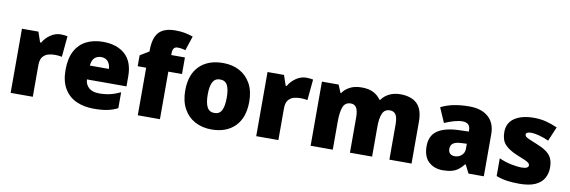

<svg xmlns="http://www.w3.org/2000/svg" viewBox="-55 -1193 4835 1630"><g transform="rotate(10 2363.0 -377.5)"><path d="M400 -563Q416 -563 433 -561Q450 -559 458 -557L441 -377Q431 -379 416.5 -381Q402 -383 376 -383Q352 -383 324.5 -376Q297 -369 277 -345.5Q257 -322 257 -272V0H66V-553H208L238 -465H247Q270 -506 311.5 -534.5Q353 -563 400 -563Z M764 -563Q885 -563 955 -500Q1025 -437 1025 -310V-225H684Q686 -182 716.5 -154Q747 -126 805 -126Q857 -126 900 -136Q943 -146 989 -168V-31Q949 -10 901.5 0Q854 10 782 10Q698 10 632.5 -19.5Q567 -49 529 -112Q491 -175 491 -273Q491 -373 525.5 -437Q560 -501 621.5 -532Q683 -563 764 -563ZM771 -433Q737 -433 714.5 -412Q692 -391 688 -345H852Q851 -382 830.5 -407.5Q810 -433 771 -433Z M1471 -410H1353V0H1162V-410H1089V-504L1166 -551V-560Q1166 -667 1210 -716Q1254 -765 1354 -765Q1397 -765 1432 -758.5Q1467 -752 1505 -739L1464 -615Q1450 -619 1432.5 -622Q1415 -625 1395 -625Q1353 -625 1353 -568V-553H1471Z M2074 -278Q2074 -139 2000 -64.5Q1926 10 1797 10Q1717 10 1655 -23.5Q1593 -57 1557.5 -121.5Q1522 -186 1522 -278Q1522 -415 1596 -489Q1670 -563 1800 -563Q1880 -563 1941.5 -530Q2003 -497 2038.5 -433.5Q2074 -370 2074 -278ZM1716 -278Q1716 -207 1735 -169.5Q1754 -132 1799 -132Q1843 -132 1861.5 -169.5Q1880 -207 1880 -278Q1880 -349 1861.5 -385Q1843 -421 1798 -421Q1755 -421 1735.5 -385Q1716 -349 1716 -278Z M2517 -563Q2533 -563 2550 -561Q2567 -559 2575 -557L2558 -377Q2548 -379 2533.5 -381Q2519 -383 2493 -383Q2469 -383 2441.5 -376Q2414 -369 2394 -345.5Q2374 -322 2374 -272V0H2183V-553H2325L2355 -465H2364Q2387 -506 2428.5 -534.5Q2470 -563 2517 -563Z M3327 -563Q3422 -563 3472 -515Q3522 -467 3522 -360V0H3331V-301Q3331 -364 3314 -388.5Q3297 -413 3264 -413Q3218 -413 3200 -372.5Q3182 -332 3182 -258V0H2991V-301Q2991 -361 2975 -387Q2959 -413 2927 -413Q2878 -413 2860.5 -369Q2843 -325 2843 -242V0H2652V-553H2796L2824 -485H2829Q2851 -519 2892.5 -541Q2934 -563 2995 -563Q3056 -563 3095.5 -542.5Q3135 -522 3160 -486H3166Q3192 -523 3233.5 -543Q3275 -563 3327 -563Z M3922 -563Q4027 -563 4086 -511Q4145 -459 4145 -363V0H4013L3976 -73H3972Q3949 -44 3924.5 -25.5Q3900 -7 3868 1.5Q3836 10 3790 10Q3718 10 3670 -34Q3622 -78 3622 -169Q3622 -258 3683.5 -301Q3745 -344 3862 -349L3954 -352V-360Q3954 -397 3936 -412.5Q3918 -428 3887 -428Q3854 -428 3814 -416.5Q3774 -405 3733 -387L3678 -513Q3726 -538 3786.5 -550.5Q3847 -563 3922 -563ZM3911 -245Q3859 -243 3837.5 -226.5Q3816 -210 3816 -180Q3816 -152 3831 -138.5Q3846 -125 3871 -125Q3906 -125 3930.5 -147Q3955 -169 3955 -204V-247Z M4686 -170Q4686 -118 4662.5 -77Q4639 -36 4587.5 -13Q4536 10 4452 10Q4393 10 4346.5 3.5Q4300 -3 4252 -21V-174Q4305 -150 4359 -139.5Q4413 -129 4444 -129Q4506 -129 4506 -157Q4506 -169 4496 -178Q4486 -187 4460.5 -198Q4435 -209 4388 -228Q4319 -257 4285 -294.5Q4251 -332 4251 -400Q4251 -481 4313.5 -522Q4376 -563 4479 -563Q4534 -563 4582 -551Q4630 -539 4682 -516L4630 -393Q4589 -412 4547 -423Q4505 -434 4480 -434Q4433 -434 4433 -411Q4433 -401 4441.5 -393Q4450 -385 4474 -375Q4498 -365 4544 -346Q4592 -327 4623.5 -304.5Q4655 -282 4670.5 -250.5Q4686 -219 4686 -170Z"/></g></svg>

Font: Noto Kufi Arabic Black
Style: Regular
Weight: 900
Designer: Monotype Design Team, David Williams, Khaled Hosny
Foundry: Google LLC
Version: Version 2.109; ttfautohint (v1.8.4.7-5d5b)